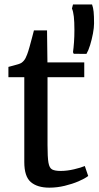

<svg xmlns="http://www.w3.org/2000/svg" viewBox="-20 -837 445 867"><path d="M203 10.4Q148.7 10.4 119.2 -14.8Q89.7 -40 89.7 -105.3V-488.4H18V-534.9Q28 -537.7 40.1 -540.8Q52.1 -543.8 62.6 -547.1Q73 -550.4 77.9 -554Q83.8 -558.5 87.9 -563.4Q92 -568.3 95.5 -574.9Q99.1 -581.6 102.5 -591.1Q107.3 -603.4 113.3 -624.9Q119.2 -646.4 124.8 -667.4Q130.4 -688.4 133.2 -699.6H192.4L194.2 -555.3H360.5V-488.4H194.6V-182.2Q194.6 -127.7 198.7 -103Q202.8 -78.3 215.6 -71.7Q228.4 -65.1 254 -65.1Q282.5 -65.1 314.6 -72.6Q346.7 -80.1 362.9 -87.4L378.3 -42.3Q362.8 -30.4 334.7 -18.3Q306.5 -6.2 272 2.1Q237.5 10.4 203 10.4ZM370.5 -593.8 312.9 -594 309.6 -601.4Q312.4 -621.3 314.2 -646.5Q316 -671.7 316 -702Q316 -738.6 313.4 -762.1Q310.7 -785.6 304.9 -798.6L309.6 -816.7H395.7Q400.9 -802.4 402.8 -783.9Q404.7 -765.4 404.7 -731Q404.7 -712.5 399.8 -685.9Q394.8 -659.2 387 -633.8Q379.2 -608.5 370.5 -593.8Z"/></svg>

Font: Merriweather Light
Style: Regular
Weight: 300
Designer: Eben Sorkin
Foundry: Eben Sorkin
Version: Version 2.100